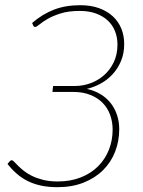

<svg xmlns="http://www.w3.org/2000/svg" viewBox="-20 -730 563 756"><path d="M469 -557Q469 -519.5 456.5 -489.8Q444 -460 423.5 -437.8Q403 -415.5 376.5 -401Q350 -386.5 322 -380Q353.5 -373 377.2 -358.2Q401 -343.5 417 -322.5Q433 -301.5 441.2 -275.8Q449.5 -250 449.5 -221.5Q449.5 -174 433.2 -132.5Q417 -91 385.8 -60Q354.5 -29 309.2 -11Q264 7 206 7Q170.5 7 141.5 0.8Q112.5 -5.5 89 -17.2Q65.5 -29 46 -46Q26.5 -63 9.5 -84.5L17.5 -94Q21.5 -99 26.5 -99Q30 -99 36 -92.8Q42 -86.5 51.2 -77.2Q60.5 -68 74 -57.2Q87.5 -46.5 106.2 -37.2Q125 -28 150 -21.8Q175 -15.5 207.5 -15.5Q258 -15.5 298.2 -31.5Q338.5 -47.5 366.2 -75.2Q394 -103 408.8 -140.2Q423.5 -177.5 423.5 -219.5Q423.5 -250 413.8 -277.2Q404 -304.5 384.5 -324.5Q365 -344.5 336 -356.2Q307 -368 269 -368H186.5L189 -391.5H276.5Q307 -391.5 336.8 -402.5Q366.5 -413.5 390 -434.2Q413.5 -455 428 -485.2Q442.5 -515.5 442.5 -554.5Q442.5 -583 432.8 -607.5Q423 -632 404 -649.5Q385 -667 357.5 -677Q330 -687 294.5 -687Q250 -687 219 -677.2Q188 -667.5 167.5 -655.5Q147 -643.5 135.5 -633.8Q124 -624 118.5 -624Q113 -624 111 -629L106.5 -639.5Q147 -674.5 192.5 -692Q238 -709.5 296 -709.5Q338 -709.5 370.2 -697.8Q402.5 -686 424.5 -665.5Q446.5 -645 457.8 -617.2Q469 -589.5 469 -557Z"/></svg>

Font: Lato Thin
Style: Italic
Weight: 200
Italic angle: -7°
Designer: Lukasz Dziedzic
Foundry: tyPoland Lukasz Dziedzic
Version: Version 2.007; 2014-02-27